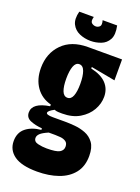

<svg xmlns="http://www.w3.org/2000/svg" viewBox="-154 -747 701 958"><g transform="rotate(20 196.0 -268.0)"><path d="M169 143Q87 143 47.5 115Q8 87 8 39Q8 -6 38.5 -30.5Q69 -55 119 -60V-68Q83 -71 56.5 -82Q30 -93 30 -121Q30 -172 120 -186V-195Q69 -208 40 -249Q11 -290 11 -350Q11 -428 60 -478Q109 -528 196 -528H377V-417L248 -441V-433Q303 -421 330 -392.5Q357 -364 357 -322Q357 -285 337.5 -251Q318 -217 280.5 -194.5Q243 -172 188 -172Q180 -172 167.5 -172.5Q155 -173 147 -177Q116 -161 116 -150Q116 -139 152 -139H218Q239 -139 268 -136.5Q297 -134 324.5 -123.5Q352 -113 370 -88.5Q388 -64 388 -19Q388 36 359.5 72Q331 108 281.5 125.5Q232 143 169 143ZM186 -255Q205 -255 214 -278Q223 -301 223 -342Q223 -383 214 -408Q205 -433 185 -433Q166 -433 157 -408.5Q148 -384 148 -343Q148 -302 157 -278.5Q166 -255 186 -255ZM175 18Q226 18 243.5 7.5Q261 -3 261 -22Q261 -41 249 -49Q237 -57 221 -58.5Q205 -60 193 -60H158Q128 -47 116.5 -36Q105 -25 105 -13Q105 7 128 12.5Q151 18 175 18ZM95 -679H172Q165 -654 175 -646Q185 -638 197 -638Q208 -638 217 -646Q226 -654 219 -679H296Q306 -632 292 -606.5Q278 -581 251.5 -571Q225 -561 197 -561Q165 -561 137.5 -573Q110 -585 97 -611Q84 -637 95 -679Z"/></g></svg>

Font: Bricolage Grotesque 96pt Condensed Bricolage Grotesque 48pt Condensed Regular
Style: Bold
Weight: 700
Width: 3
Designer: Mathieu Triay
Foundry: Atelier Triay
Version: Version 1.001; ttfautohint (v1.8.4.7-5d5b);gftools[0.9.33.de